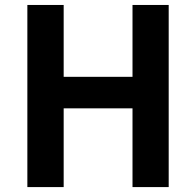

<svg xmlns="http://www.w3.org/2000/svg" viewBox="-20 -761 797 781"><path d="M91.3 0V-740.8H239V-448.5H519V-740.8H666.2V0H519V-320.3H239V0Z"/></svg>

Font: Noto Sans TC
Style: Regular
Weight: 100
Designer: Ryoko NISHIZUKA 西塚涼子 (kana, bopomofo & ideographs); Paul D. Hunt (Latin, Greek & Cyrillic); Sandoll Communications 산돌커뮤니
Foundry: Adobe
Version: Version 2.004;hotconv 1.0.118;makeotfexe 2.5.65603